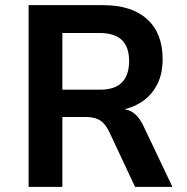

<svg xmlns="http://www.w3.org/2000/svg" viewBox="-20 -725 727 745"><path d="M91 0V-705H380Q491 -705 551 -650.5Q611 -596 611 -496Q611 -440 591.5 -400.5Q572 -361 539.5 -336.5Q507 -312 466 -302L467 -300L477 -298Q495 -292 511 -275.5Q527 -259 542 -225L649 0H504L405 -211Q394 -234 381.5 -247Q369 -260 352 -265.5Q335 -271 310 -271H222V0ZM222 -377H368Q426 -377 453.5 -405.5Q481 -434 481 -488Q481 -543 452.5 -570Q424 -597 365 -597H222Z"/></svg>

Font: Nunito Sans 7pt SemiCondensed
Style: Bold
Weight: 700
Width: 4
Designer: Vernon Adams
Foundry: Vernon Adams
Version: Version 3.101;gftools[0.9.27]